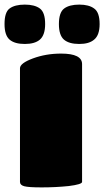

<svg xmlns="http://www.w3.org/2000/svg" viewBox="-74 -814 455 838"><path d="M284.2 -534.2V-20Q284.2 -9.3 226.1 -2Q168.9 3.9 107.9 3.9Q50.3 3.9 31.7 -1.2Q13.2 -6.3 13.2 -20V-516.1Q13.2 -538.1 69.8 -559.1Q126.5 -580.1 192.9 -580.1Q284.2 -580.1 284.2 -534.2ZM100.1 -641.1Q78.1 -622.1 34.2 -622.1Q-10.3 -622.1 -32.2 -641.1Q-54.2 -660.2 -54.2 -709Q-54.2 -760.7 -32.2 -776.9Q-9.3 -793.9 34.2 -793.9Q77.1 -793.9 100.1 -776.9Q123 -759.8 123 -709Q123 -661.1 100.1 -641.1ZM336.9 -641.1Q314.9 -622.1 272 -622.1Q227.1 -622.1 205.1 -641.1Q183.1 -660.2 183.1 -709Q183.1 -759.8 206.1 -776.9Q229 -793.9 272 -793.9Q314 -793.9 336.9 -776.9Q360.8 -760.3 360.8 -709Q360.8 -660.6 336.9 -641.1Z"/></svg>

Font: GGS TheRock Black
Style: Regular
Weight: 900
Designer: Rodrigo Fuenzalida (2012); Goodgame Studios (2014)
Foundry: Rodrigo Fuenzalida,2012;  GGS,2014
Version: Version 1.002 | FøM Mod